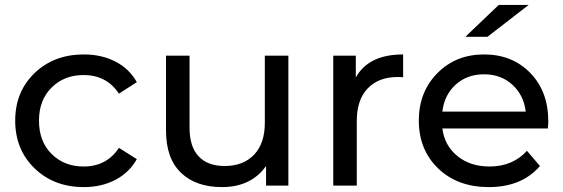

<svg xmlns="http://www.w3.org/2000/svg" viewBox="-20 -757 2298 783"><path d="M322 6Q200 6 121 -70.5Q42 -147 42 -265Q42 -383 121 -459Q200 -535 322 -535Q394 -535 450.5 -506Q507 -477 538 -422L465 -375Q415 -451 321 -451Q242 -451 190.5 -400Q139 -349 139 -265Q139 -180 190.5 -129Q242 -78 321 -78Q415 -78 465 -154L538 -108Q507 -53 450.5 -23.5Q394 6 322 6Z M1060 -256V-530H1156V0H1065V-80Q1004 6 885 6Q779 6 718 -52.5Q657 -111 657 -225V-530H753V-236Q753 -159 790 -119.5Q827 -80 896 -80Q972 -80 1016 -126Q1060 -172 1060 -256Z M1431 -530V-441Q1483 -535 1624 -535V-442Q1616 -443 1602 -443Q1524 -443 1479.5 -396.5Q1435 -350 1435 -264V0H1339V-530Z M2014 -737H2136L1968 -607H1878ZM2216 -262Q2216 -251 2214 -233H1784Q1793 -163 1845.5 -120.5Q1898 -78 1976 -78Q2071 -78 2129 -142L2182 -80Q2108 6 1973 6Q1846 6 1767 -70Q1688 -146 1688 -265Q1688 -382 1763.5 -458.5Q1839 -535 1954 -535Q2069 -535 2142.5 -459.5Q2216 -384 2216 -262ZM1784 -302H2124Q2116 -369 2069.5 -411.5Q2023 -454 1954 -454Q1885 -454 1838.5 -412Q1792 -370 1784 -302Z"/></svg>

Font: false
Style: Regular
Weight: 500
Designer: Julieta Ulanovsky
Foundry: Julieta Ulanovsky
Version: Version 7.222;hotconv 1.0.109;makeotfexe 2.5.65596